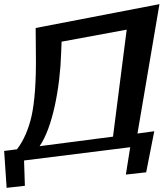

<svg xmlns="http://www.w3.org/2000/svg" viewBox="-121 -743 808 926"><path d="M51 -608 52 -486C54 -349 46 -250 31 -182C16 -118 -7 -65 -39 -23L-101 -15L-89 163L-1 153L-5 31L507 -33L486 99L584 88L623 -110L542 -99L648 -723ZM174 -490 176 -542 490 -600 424 -84 70 -38C132 -127 169 -319 174 -490Z"/></svg>

Font: Gamestation Warped
Style: Regular
Weight: 400
Designer: Jonas Hecksher
Foundry: Jonas Hecksher, Playtypeª, e-types AS
Version: Version 1.003